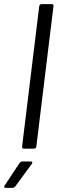

<svg xmlns="http://www.w3.org/2000/svg" viewBox="-64 -720 281 930"><path d="M51 0H101C107 0 111 -4 112 -10L195 -690C196 -696 193 -700 187 -700H137C132 -700 127 -696 126 -690L43 -10C42 -4 46 0 51 0ZM-36 190H-3C2 190 6 187 10 183L90 74C95 67 93 62 86 62H44C39 62 35 65 31 69L-41 178C-46 185 -44 190 -36 190Z"/></svg>

Font: Barlow Semi Condensed
Style: Italic
Weight: 400
Width: 4
Italic angle: -7°
Designer: Jeremy Tribby
Foundry: Tribby Type
Version: Version 1.422;hotconv 1.0.109;makeotfexe 2.5.65596